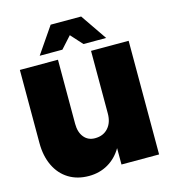

<svg xmlns="http://www.w3.org/2000/svg" viewBox="-132 -1021 1025 1144"><g transform="rotate(-15 380.5 -449.0)"><path d="M586 -752H446L381 -824L316 -752H176L287 -914H475ZM711 -701V0H479V-101Q446 -45 393.5 -14.5Q341 16 275 16Q204 16 151 -16.5Q98 -49 69 -109.5Q40 -170 40 -250V-701H275V-305Q275 -254 300 -223Q325 -192 368 -192Q419 -192 449 -225.5Q479 -259 479 -315V-701Z"/></g></svg>

Font: TypoPRO Montserrat Alternates
Style: Regular
Weight: 900
Designer: Julieta Ulanovsky
Foundry: Julieta Ulanovsky
Version: Version 6.001